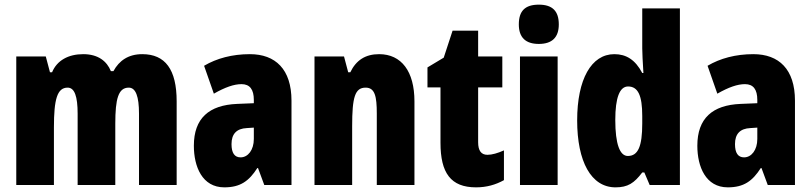

<svg xmlns="http://www.w3.org/2000/svg" viewBox="-20 -796 3489 826"><path d="M592 -563C533 -563 493 -536 468 -490H457C440 -532 403 -563 338 -563C274 -563 225 -536 204 -485H195L177 -553H50V0H212V-248C212 -369 226 -419 271 -419C301 -419 314 -381 314 -307V0H476V-264C476 -371 489 -419 534 -419C564 -419 578 -381 578 -307V0H740V-360C740 -497 691 -563 592 -563Z M1055 -563C979 -563 912 -545 858 -513L900 -393C949 -421 987 -434 1019 -434C1055 -434 1072 -411 1072 -366V-352L1000 -349C879 -344 814 -287 814 -169C814 -79 850 10 945 10C1014 10 1051 -17 1087 -73H1090L1117 0H1234V-363C1234 -498 1165 -563 1055 -563ZM1042 -245 1072 -247V-198C1072 -151 1047 -119 1015 -119C989 -119 976 -138 976 -176C976 -220 998 -243 1042 -245Z M1611 -563C1552 -563 1512 -537 1487 -485H1478L1460 -553H1333V0H1495V-253C1495 -378 1507 -419 1553 -419C1593 -419 1601 -381 1601 -308V0H1763V-360C1763 -489 1707 -563 1611 -563Z M2077 -130C2050 -130 2037 -148 2037 -184V-420H2141V-553H2037V-664H1927L1889 -548L1819 -506V-420H1875V-182C1875 -52 1919 10 2028 10C2073 10 2112 -1 2148 -21V-149C2121 -137 2097 -130 2077 -130Z M2298 -776C2238 -776 2212 -748 2212 -691C2212 -635 2241 -607 2298 -607C2355 -607 2384 -635 2384 -691C2384 -747 2358 -776 2298 -776ZM2379 -553H2217V0H2379Z M2628 10C2681 10 2708 -8 2743 -54H2752L2775 0H2905V-760H2743V-588C2743 -567 2745 -532 2748 -482H2743C2713 -539 2674 -563 2623 -563C2524 -563 2463 -455 2463 -278C2463 -101 2523 10 2628 10ZM2681 -125C2647 -125 2627 -175 2627 -280C2627 -376 2646 -424 2682 -424C2725 -424 2743 -385 2743 -297V-265C2743 -166 2725 -125 2681 -125Z M3221 -563C3145 -563 3078 -545 3024 -513L3066 -393C3115 -421 3153 -434 3185 -434C3221 -434 3238 -411 3238 -366V-352L3166 -349C3045 -344 2980 -287 2980 -169C2980 -79 3016 10 3111 10C3180 10 3217 -17 3253 -73H3256L3283 0H3400V-363C3400 -498 3331 -563 3221 -563ZM3208 -245 3238 -247V-198C3238 -151 3213 -119 3181 -119C3155 -119 3142 -138 3142 -176C3142 -220 3164 -243 3208 -245Z"/></svg>

Font: Noto Sans Hebrew ExtraCondensed Black
Style: Regular
Weight: 900
Width: 2
Designer: Monotype Design Team
Foundry: Monotype Imaging Inc.
Version: Version 2.004